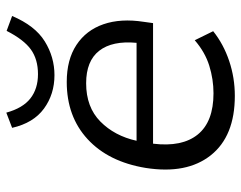

<svg xmlns="http://www.w3.org/2000/svg" viewBox="-96 -642 747 594"><g transform="rotate(-90 277.0 -344.5)"><path d="M278 9Q153 9 94 -65.5Q35 -140 55 -267Q74 -382 144 -446.5Q214 -511 321 -511Q390 -511 435.5 -481Q481 -451 499.5 -397.5Q518 -344 507 -273L503 -244H130Q119 -154 158.5 -105.5Q198 -57 286 -57Q329 -57 371 -70Q413 -83 450 -115L478 -58Q438 -26 386 -8.5Q334 9 278 9ZM317 -451Q243 -451 198.5 -407Q154 -363 139 -295H442Q449 -370 417.5 -410.5Q386 -451 317 -451ZM342 -549Q283 -549 238.5 -581.5Q194 -614 179 -680L226 -698Q240 -647 270 -623.5Q300 -600 345 -600Q391 -600 421.5 -622Q452 -644 479 -697L525 -680Q495 -609 446.5 -579Q398 -549 342 -549Z"/></g></svg>

Font: Mulish
Style: Italic
Weight: 400
Italic angle: -9°
Designer: Vernon Adams
Foundry: Vernon Adams
Version: Version 3.603; ttfautohint (v1.8.3)